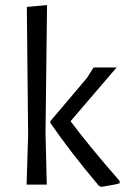

<svg xmlns="http://www.w3.org/2000/svg" viewBox="-20 -722 496 751"><path d="M164 -702 158 -201 163 0H84L90 -195L85 -695ZM436 -458 256 -248Q325 -155 448 -14V-5Q432 0 377 9L367 5Q254 -129 177 -241V-248L320 -417L346 -458Z"/></svg>

Font: Alegreya Sans SC
Style: Regular
Weight: 400
Designer: Juan Pablo del Peral
Foundry: Huerta Tipografica
Version: Version 2.007